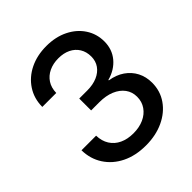

<svg xmlns="http://www.w3.org/2000/svg" viewBox="-203 -874 1021 1021"><g transform="rotate(-45 307.5 -363.5)"><path d="M309.6 10.7Q231.9 10.7 173.8 -18.1Q115.7 -46.9 82.8 -97.7Q49.8 -148.4 48.8 -213.9H158.7Q159.7 -172.9 178.5 -143.1Q197.3 -113.3 230.5 -97.7Q263.7 -82 308.1 -82Q352.5 -82 386.5 -97.4Q420.4 -112.8 439.9 -140.9Q459.5 -168.9 459.5 -206.1Q459.5 -242.2 439.5 -269.5Q419.4 -296.9 382.8 -312.3Q346.2 -327.6 295.9 -327.6H234.9V-417H295.9Q338.4 -417 370.6 -430.9Q402.8 -444.8 420.7 -470.2Q438.5 -495.6 438.5 -529.8Q438.5 -565.4 422.1 -591.8Q405.8 -618.2 376.5 -632.6Q347.2 -647 307.6 -647Q268.1 -647 237.1 -632.3Q206.1 -617.7 188.2 -590.3Q170.4 -563 169.4 -524.4H64.5Q64.9 -587.4 96.7 -635.7Q128.4 -684.1 183.3 -711.2Q238.3 -738.3 308.6 -738.3Q377.9 -738.3 431.4 -711.7Q484.9 -685.1 514.6 -639.4Q544.4 -593.8 544.4 -537.1Q544.4 -478 509.3 -435.8Q474.1 -393.6 414.6 -377.4V-374Q462.4 -366.7 497.1 -342.8Q531.7 -318.8 550.3 -283Q568.8 -247.1 568.8 -202.6Q568.8 -140.6 535.2 -92.3Q501.5 -43.9 442.9 -16.6Q384.3 10.7 309.6 10.7Z"/></g></svg>

Font: Inter 24pt Medium
Style: Regular
Weight: 500
Designer: Rasmus Andersson
Foundry: rsms
Version: Version 4.001;git-66647c0bb